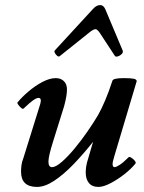

<svg xmlns="http://www.w3.org/2000/svg" viewBox="-20 -724 568 757"><path d="M126 13Q63 13 63 -47Q63 -58 64.5 -71.5Q66 -85 72 -100L139 -315Q145 -338 132 -338Q124 -338 110.5 -328.5Q97 -319 73 -296Q70 -293 63.5 -298.5Q57 -304 52 -311Q47 -318 49 -320Q66 -341 92.5 -363.5Q119 -386 147.5 -401Q176 -416 200 -416Q219 -416 231.5 -404.5Q244 -393 244 -371Q244 -359 241.5 -344Q239 -329 233 -306L189 -165Q171 -108 171 -87Q171 -65 185 -65Q200 -65 224 -86Q248 -107 274.5 -139Q301 -171 325.5 -206.5Q350 -242 367 -271Q380 -294 394.5 -328Q409 -362 423 -405Q425 -416 468 -416Q496 -416 507.5 -413.5Q519 -411 519 -404L431 -109Q423 -84 424 -74.5Q425 -65 432 -65Q438 -65 452 -74Q466 -83 487 -104Q490 -107 498 -102Q506 -97 511.5 -90Q517 -83 514 -79Q498 -59 471.5 -38Q445 -17 416.5 -2Q388 13 368 13Q343 13 330.5 -2.5Q318 -18 318 -43Q318 -53 319.5 -66Q321 -79 330 -107L347 -165Q309 -117 270 -76.5Q231 -36 194 -11.5Q157 13 126 13ZM216 -503Q212 -499 206 -503.5Q200 -508 196.5 -515Q193 -522 196 -525L346 -688Q360 -704 375 -704Q388 -704 395 -688L464 -524Q466 -517 459.5 -510.5Q453 -504 444 -501.5Q435 -499 432 -505L373 -595Q363 -609 357 -609Q348 -609 331 -595Z"/></svg>

Font: Junicode SmExp
Style: Bold Italic
Weight: 700
Width: 6
Italic angle: -11°
Designer: Peter S. Baker
Version: Version 2.205; ttfautohint (v1.8.4)